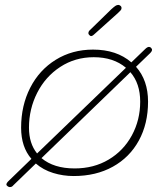

<svg xmlns="http://www.w3.org/2000/svg" viewBox="-20 -759 657 782"><path d="M599 -554Q598 -549 592 -543L534 -487Q583 -432 583 -345Q583 -255 545.5 -186.5Q508 -118 439.5 -80Q371 -42 280 -42Q237 -42 196.5 -54.5Q156 -67 126 -93L35 -5Q31 0 27.5 1.5Q24 3 19 3Q16 3 11 -0.5Q6 -4 6 -7Q6 -13 14 -21L108 -112Q66 -160 66 -239Q66 -329 103 -401.5Q140 -474 207 -515.5Q274 -557 359 -557Q455 -557 515 -505L571 -559Q580 -568 587 -568Q592 -568 596 -563.5Q600 -559 599 -554ZM131 -134 493 -483Q442 -526 362 -526Q286 -526 225.5 -486.5Q165 -447 131.5 -381Q98 -315 98 -239Q98 -175 131 -134ZM511 -465 149 -115Q199 -73 284 -73Q362 -73 422.5 -109Q483 -145 517 -207.5Q551 -270 551 -345Q551 -419 511 -465ZM340 -623Q340 -628 342 -631.5Q344 -635 352 -642L433 -721Q444 -731 450 -735Q456 -739 462 -739Q466 -739 470.5 -735.5Q475 -732 475 -726Q475 -721 471 -716.5Q467 -712 463 -708.5Q459 -705 456 -702L368 -623Q365 -620 360 -616Q355 -612 351 -612Q348 -612 344 -616Q340 -620 340 -623Z"/></svg>

Font: Mali ExtraLight
Style: Italic
Weight: 275
Italic angle: -10°
Version: Version 1.000; ttfautohint (v1.6)